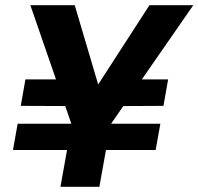

<svg xmlns="http://www.w3.org/2000/svg" viewBox="-20 -720 765 740"><path d="M30 -142 48 -243H598L580 -142ZM290 -311 60 -312 78 -414H305ZM415 -311 435 -414H628L610 -312ZM213 0 256 -240 97 -700H268L368 -362L340 -366L556 -700H725L406 -240L363 0Z"/></svg>

Font: DM Sans 24pt Black
Style: Italic
Weight: 900
Italic angle: -10°
Designer: Colophon Foundry, Jonny Pinhorn
Foundry: Colophon Foundry
Version: Version 4.004;gftools[0.9.30]